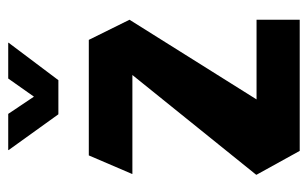

<svg xmlns="http://www.w3.org/2000/svg" viewBox="-161 -588 749 467"><g transform="rotate(-90 213.5 -354.5)"><path d="M24 -407V-408L69 -513H350L338 -407ZM187 -76 22 -105V-106L350 -513L399 -414ZM80 0 22 -105H399V0ZM169 -587 82 -708V-709H170L243 -600ZM170 -587 256 -709H343V-708L252 -587Z"/></g></svg>

Font: Foldit Medium
Style: Regular
Weight: 500
Version: Version 1.003